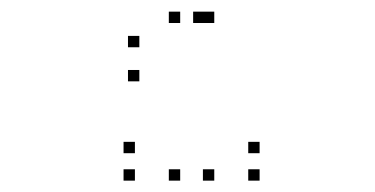

<svg xmlns="http://www.w3.org/2000/svg" viewBox="-20 -858 660 338"><path d="M225.3 -714.8V-734.8H205.3V-714.8ZM340 -817.5V-837.5H320V-817.5ZM297.2 -817.5V-837.5H277.2V-817.5ZM225.3 -774.8V-794.8H205.3V-774.8ZM357.2 -817.5V-837.5H337.2V-817.5ZM297.2 -817.5V-837.5H277.2V-817.5ZM297.2 -540V-560H277.2V-540ZM357.2 -540V-560H337.2V-540ZM437 -540V-560H417V-540ZM437 -588.3V-608.3H417V-588.3ZM217.5 -588.3V-608.3H197.5V-588.3ZM217.5 -540V-560H197.5V-540Z"/></svg>

Font: Monaspace Radon Dots Var
Style: Regular
Weight: 400
Designer: Riley Cran and the Lettermatic Team
Version: Version 1.100 (Monaspace Radon Dots)